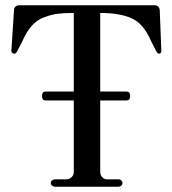

<svg xmlns="http://www.w3.org/2000/svg" viewBox="-20 -706 652 726"><path d="M584 -668 590 -514Q590 -503 581 -503Q576 -503 570 -514L552 -549Q523 -617 477.5 -637Q432 -657 359 -657V-360H457Q472 -360 472 -345V-341Q472 -326 457 -326H359V-55Q359 -44 366.5 -36Q374 -28 384 -28H429Q434 -28 438.5 -24Q443 -20 443 -14Q443 -8 438.5 -4Q434 0 429 0H188Q182 0 177 -4Q172 -8 172 -14Q172 -20 177 -24Q182 -28 188 -28H232Q242 -28 250.5 -36Q259 -44 259 -55V-326H154Q139 -326 139 -341V-345Q139 -360 154 -360H259V-657Q221 -657 198 -654Q175 -651 147.5 -641Q120 -631 100 -608.5Q80 -586 64 -549L46 -514Q40 -503 36 -503Q23 -503 23 -514L33 -668Q33 -676 38.5 -681Q44 -686 51 -686H564Q582 -686 584 -668Z"/></svg>

Font: HK Venetian
Style: Regular
Weight: 400
Designer: Alfredo Marco Pradil
Foundry: Alfredo Marco Pradil
Version: Version 1.000;PS 001.000;hotconv 1.0.88;makeotf.lib2.5.64775